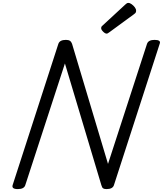

<svg xmlns="http://www.w3.org/2000/svg" viewBox="-20 -1285 1119 1319"><path d="M102 14Q58 14 67 -14L381 -984Q386 -998 399 -1004.5Q412 -1011 433 -1011Q451 -1011 460.5 -1004.5Q470 -998 475 -984L722 -159L990 -984Q995 -998 1008 -1004.5Q1021 -1011 1042 -1011Q1088 -1011 1077 -984L763 -14Q759 0 746 7Q733 14 712 14Q696 14 688.5 9Q681 4 676 -14L426 -849L154 -14Q150 0 137 7Q124 14 102 14ZM713 -1054Q702 -1054 688.5 -1067.5Q675 -1081 675 -1091Q675 -1095 676 -1099Q677 -1103 684 -1109L841 -1254Q847 -1259 851 -1262Q855 -1265 862 -1265Q872 -1265 884.5 -1256Q897 -1247 906 -1235Q915 -1223 915 -1212Q915 -1205 913 -1200Q911 -1195 900 -1187L732 -1064Q726 -1060 721.5 -1057Q717 -1054 713 -1054Z"/></svg>

Font: Playwrite CA
Style: Regular
Weight: 400
Designer: Veronika Burian, José Scaglione
Foundry: TypeTogether
Version: Version 1.002